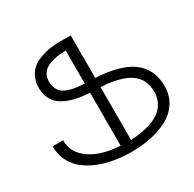

<svg xmlns="http://www.w3.org/2000/svg" viewBox="-164 -932 1124 1111"><g transform="rotate(-30 397.5 -376.5)"><path d="M765.1 -232.9Q765.6 -171.9 736.3 -125Q707 -78.1 656 -50Q605 -22 540 -8.5Q475.1 4.9 399.9 3.9Q321.8 2.9 254.9 -14.2Q188 -31.2 137 -62.7Q85.9 -94.2 57.4 -143.1Q28.8 -191.9 29.8 -252.9H99.1Q97.7 -171.4 171.1 -118.9Q244.6 -66.4 372.1 -59.1V-413.1Q317.4 -416 275.4 -426Q233.4 -436 199.2 -455.6Q165 -475.1 147 -508.1Q128.9 -541 128.9 -585.9Q128.9 -624.5 142.8 -654.3Q156.7 -684.1 179.2 -702.9Q201.7 -721.7 233.9 -733.9Q266.1 -746.1 299.6 -751.2Q333 -756.3 372.1 -756.8H440.9V-472.2Q515.6 -468.8 572.8 -453.9Q629.9 -439 665.5 -417.2Q701.2 -395.5 723.9 -365Q746.6 -334.5 755.6 -302.5Q764.6 -270.5 765.1 -232.9ZM198.2 -588.9Q198.2 -529.3 239 -503.9Q279.8 -478.5 372.1 -474.1V-694.8Q198.2 -691.9 198.2 -588.9ZM440.9 -58.1Q483.4 -60.1 519.5 -66.4Q555.7 -72.8 589.1 -85.9Q622.6 -99.1 645.8 -118.4Q668.9 -137.7 682.9 -167Q696.8 -196.3 696.8 -232.9Q696.8 -318.8 633.5 -361.3Q570.3 -403.8 440.9 -411.1Z"/></g></svg>

Font: Montserrat arm Light
Style: Regular
Weight: 300
Designer: Julieta Ulanovsky
Foundry: Julieta Ulanovsky
Version: Version 6.000;PS 006.000;hotconv 1.0.88;makeotf.lib2.5.64775